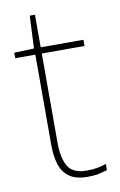

<svg xmlns="http://www.w3.org/2000/svg" viewBox="-79 -705 477 761"><g transform="rotate(-10 159.5 -324.5)"><path d="M212 -15Q237 -15 256 -18.5Q275 -22 291 -28V-3Q275 2 256.5 6Q238 10 212 10Q166 10 139.5 -8Q113 -26 102 -60Q91 -94 91 -140V-503H10V-525L90 -528L96 -659H117V-528H289V-503H117V-143Q117 -82 137 -48.5Q157 -15 212 -15Z"/></g></svg>

Font: Noto Sans Armenian Thin
Style: Regular
Weight: 250
Version: Version 2.007